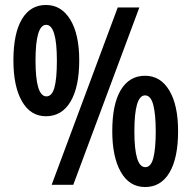

<svg xmlns="http://www.w3.org/2000/svg" viewBox="-20 -744 771 773"><path d="M165 -724Q227 -724 263 -665Q299 -606 299 -501Q299 -394 264 -335Q229 -276 165 -276Q103 -276 68.5 -336Q34 -396 34 -501Q34 -609 68 -666.5Q102 -724 165 -724ZM541 -714 275 0H188L454 -714ZM166 -644Q123 -644 123 -500Q123 -356 167 -356Q189 -356 199 -391Q209 -426 209 -500Q209 -644 166 -644ZM564 -439Q626 -439 661.5 -380Q697 -321 697 -216Q697 -108 662.5 -49.5Q628 9 564 9Q501 9 466.5 -51.5Q432 -112 432 -216Q432 -325 466.5 -382Q501 -439 564 -439ZM564 -360Q521 -360 521 -215Q521 -71 565 -71Q588 -71 597.5 -108.5Q607 -146 607 -215Q607 -284 597 -322Q587 -360 564 -360Z"/></svg>

Font: Noto Sans Thai ExtCond SemBd
Style: Regular
Weight: 600
Width: 2
Designer: Monotype Design Team
Foundry: Monotype Imaging Inc.
Version: Version 2.002; ttfautohint (v1.8.4.7-5d5b)